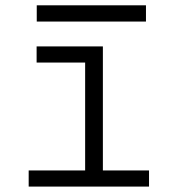

<svg xmlns="http://www.w3.org/2000/svg" viewBox="-20 -689 626 709"><path d="M85.9 0H530.3V-59.6H359.9V-517.6H115.2V-458H294.4V-59.6H85.9ZM115.7 -609.4H519V-669.4H115.7Z"/></svg>

Font: Cascadia Mono Light
Style: Regular
Weight: 300
Monospace: yes
Designer: Aaron Bell
Foundry: Saja Typeworks
Version: Version 2404.023